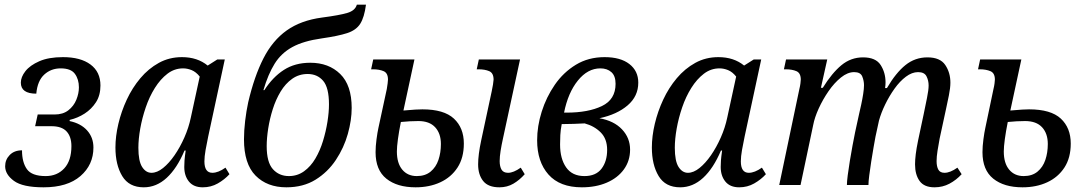

<svg xmlns="http://www.w3.org/2000/svg" viewBox="-20 -790 4637 820"><path d="M166 10Q77 10 39.5 -17.5Q2 -45 2 -80Q2 -108 21.5 -128Q41 -148 74 -148Q74 -97 95 -67.5Q116 -38 175 -38Q224 -38 254.5 -71Q285 -104 285 -166Q285 -206 264.5 -228.5Q244 -251 200 -251H130L141 -301H213Q249 -301 272 -319Q295 -337 306 -364Q317 -391 317 -417Q317 -451 300 -474.5Q283 -498 239 -498Q198 -498 169 -471.5Q140 -445 135 -390Q69 -390 69 -437Q69 -461 88.5 -486Q108 -511 148 -528.5Q188 -546 249 -546Q324 -546 366.5 -514.5Q409 -483 409 -425Q409 -383 390 -353.5Q371 -324 341.5 -305Q312 -286 278 -278L277 -273Q325 -263 352 -233Q379 -203 379 -160Q379 -86 323.5 -38Q268 10 166 10Z M594 10Q531 10 502 -38Q473 -86 473 -160Q473 -208 485.5 -261Q498 -314 521.5 -364.5Q545 -415 579.5 -456Q614 -497 658.5 -521.5Q703 -546 757 -546Q823 -546 867 -510L908 -536H940L869 -206Q863 -178 858 -149.5Q853 -121 853 -101Q853 -52 887 -52Q912 -52 943 -74L960 -46Q939 -23 910 -6.5Q881 10 846 10Q807 10 787 -14.5Q767 -39 767 -77Q767 -90 768 -104.5Q769 -119 773 -147H768Q736 -71 692 -30.5Q648 10 594 10ZM627 -52Q651 -52 676.5 -72.5Q702 -93 725.5 -127Q749 -161 767.5 -203Q786 -245 795 -288L833 -463Q817 -483 798.5 -490.5Q780 -498 762 -498Q725 -498 695 -475Q665 -452 641.5 -414.5Q618 -377 602.5 -331.5Q587 -286 579 -241Q571 -196 571 -159Q571 -102 587 -77Q603 -52 627 -52Z M1203 10Q1121 10 1071.5 -40Q1022 -90 1022 -195Q1022 -232 1027 -274Q1032 -316 1040 -353Q1066 -464 1105 -540.5Q1144 -617 1204.5 -660Q1265 -703 1355 -715Q1431 -725 1464 -735Q1497 -745 1504 -770H1543Q1536 -716 1518.5 -688.5Q1501 -661 1462.5 -648.5Q1424 -636 1354 -626Q1276 -615 1228.5 -589Q1181 -563 1153 -518Q1125 -473 1105 -405H1109Q1145 -461 1192.5 -491.5Q1240 -522 1305 -522Q1384 -522 1433 -474Q1482 -426 1482 -329Q1482 -277 1465.5 -218Q1449 -159 1414.5 -107Q1380 -55 1327.5 -22.5Q1275 10 1203 10ZM1214 -38Q1250 -38 1278.5 -58.5Q1307 -79 1327 -113Q1347 -147 1359.5 -188Q1372 -229 1378.5 -270Q1385 -311 1385 -344Q1385 -416 1360 -445Q1335 -474 1294 -474Q1257 -474 1228 -453.5Q1199 -433 1178.5 -399Q1158 -365 1145 -324Q1132 -283 1125.5 -241.5Q1119 -200 1119 -166Q1119 -97 1145.5 -67.5Q1172 -38 1214 -38Z M2113 10Q2065 10 2043.5 -17Q2022 -44 2022 -88Q2022 -129 2035 -190L2080 -400Q2083 -413 2085.5 -429Q2088 -445 2088 -450Q2088 -478 2069.5 -486Q2051 -494 2024 -494H2016L2025 -536H2201L2128 -198Q2122 -171 2118 -146Q2114 -121 2114 -102Q2114 -79 2122 -65.5Q2130 -52 2150 -52Q2173 -52 2204 -74L2221 -46Q2199 -21 2172.5 -5.5Q2146 10 2113 10ZM1755 10Q1676 10 1630 -27Q1584 -64 1584 -140Q1584 -165 1588 -195Q1592 -225 1596 -243L1632 -410Q1634 -422 1635.5 -433.5Q1637 -445 1637 -450Q1637 -478 1618.5 -486Q1600 -494 1573 -494H1565L1574 -536H1750L1703 -318Q1734 -321 1754 -322Q1774 -323 1784 -323Q1876 -323 1918.5 -283.5Q1961 -244 1961 -177Q1961 -116 1934 -74.5Q1907 -33 1860.5 -11.5Q1814 10 1755 10ZM1760 -38Q1796 -38 1819 -57Q1842 -76 1852.5 -107Q1863 -138 1863 -175Q1863 -220 1838.5 -246.5Q1814 -273 1767 -273Q1731 -273 1692 -269Q1684 -229 1679.5 -196Q1675 -163 1675 -143Q1675 -93 1698 -65.5Q1721 -38 1760 -38Z M2465 10Q2371 10 2322.5 -44.5Q2274 -99 2274 -191Q2274 -251 2293.5 -313Q2313 -375 2349.5 -428Q2386 -481 2439.5 -513.5Q2493 -546 2562 -546Q2630 -546 2668 -516.5Q2706 -487 2706 -437Q2706 -379 2660.5 -340Q2615 -301 2540 -285Q2602 -274 2636.5 -237.5Q2671 -201 2671 -151Q2671 -103 2644.5 -66.5Q2618 -30 2571.5 -10Q2525 10 2465 10ZM2544 -498Q2490 -498 2448 -446Q2406 -394 2389 -309H2400Q2492 -309 2550.5 -337Q2609 -365 2609 -432Q2609 -466 2591 -482Q2573 -498 2544 -498ZM2476 -38Q2525 -38 2549 -69.5Q2573 -101 2573 -150Q2573 -197 2545.5 -224.5Q2518 -252 2477 -263Q2456 -262 2431 -261Q2406 -260 2379 -260Q2374 -234 2373 -213Q2372 -192 2372 -173Q2372 -112 2398 -75Q2424 -38 2476 -38Z M2885 10Q2822 10 2793 -38Q2764 -86 2764 -160Q2764 -208 2776.5 -261Q2789 -314 2812.5 -364.5Q2836 -415 2870.5 -456Q2905 -497 2949.5 -521.5Q2994 -546 3048 -546Q3114 -546 3158 -510L3199 -536H3231L3160 -206Q3154 -178 3149 -149.5Q3144 -121 3144 -101Q3144 -52 3178 -52Q3203 -52 3234 -74L3251 -46Q3230 -23 3201 -6.5Q3172 10 3137 10Q3098 10 3078 -14.5Q3058 -39 3058 -77Q3058 -90 3059 -104.5Q3060 -119 3064 -147H3059Q3027 -71 2983 -30.5Q2939 10 2885 10ZM2918 -52Q2942 -52 2967.5 -72.5Q2993 -93 3016.5 -127Q3040 -161 3058.5 -203Q3077 -245 3086 -288L3124 -463Q3108 -483 3089.5 -490.5Q3071 -498 3053 -498Q3016 -498 2986 -475Q2956 -452 2932.5 -414.5Q2909 -377 2893.5 -331.5Q2878 -286 2870 -241Q2862 -196 2862 -159Q2862 -102 2878 -77Q2894 -52 2918 -52Z M3971 10Q3927 10 3907.5 -17Q3888 -44 3888 -88Q3888 -107 3891 -131.5Q3894 -156 3901 -190L3925 -303Q3932 -337 3939 -371.5Q3946 -406 3946 -425Q3946 -446 3937 -464Q3928 -482 3901 -482Q3875 -482 3849 -462.5Q3823 -443 3800.5 -411.5Q3778 -380 3760.5 -344Q3743 -308 3734 -275L3719 -206Q3716 -190 3711 -161.5Q3706 -133 3701 -101Q3696 -69 3692.5 -41.5Q3689 -14 3689 0H3597Q3597 -14 3600.5 -41.5Q3604 -69 3609.5 -102.5Q3615 -136 3621 -168.5Q3627 -201 3632 -225L3649 -303Q3653 -320 3658 -343Q3663 -366 3666.5 -388.5Q3670 -411 3670 -426Q3670 -445 3662.5 -463.5Q3655 -482 3628 -482Q3600 -482 3571.5 -459Q3543 -436 3518.5 -400.5Q3494 -365 3476.5 -326.5Q3459 -288 3453 -256L3399 0H3308L3394 -410Q3397 -422 3398.5 -433.5Q3400 -445 3400 -450Q3400 -478 3381.5 -486Q3363 -494 3336 -494H3328L3337 -536H3513L3486 -415H3494Q3533 -478 3573.5 -511.5Q3614 -545 3666 -545Q3720 -545 3741 -512.5Q3762 -480 3762 -438Q3762 -432 3761.5 -426Q3761 -420 3760 -414H3768Q3806 -479 3847 -512Q3888 -545 3941 -545Q3995 -545 4017 -512.5Q4039 -480 4039 -437Q4039 -415 4032.5 -382.5Q4026 -350 4020 -323L3993 -198Q3988 -171 3984 -146Q3980 -121 3980 -102Q3980 -79 3987.5 -65.5Q3995 -52 4014 -52Q4038 -52 4069 -74L4087 -46Q4064 -21 4035 -5.5Q4006 10 3971 10Z M4347 10Q4268 10 4222 -27Q4176 -64 4176 -140Q4176 -165 4180 -195Q4184 -225 4188 -243L4223 -410Q4226 -422 4227.5 -433.5Q4229 -445 4229 -450Q4229 -478 4210 -486Q4191 -494 4165 -494H4157L4166 -536H4342L4295 -318Q4326 -321 4346 -322Q4366 -323 4375 -323Q4468 -323 4510.5 -283.5Q4553 -244 4553 -177Q4553 -116 4526 -74.5Q4499 -33 4452.5 -11.5Q4406 10 4347 10ZM4352 -38Q4388 -38 4411 -57Q4434 -76 4444.5 -107Q4455 -138 4455 -175Q4455 -220 4430.5 -246.5Q4406 -273 4358 -273Q4323 -273 4284 -269Q4276 -229 4271.5 -196Q4267 -163 4267 -143Q4267 -93 4290 -65.5Q4313 -38 4352 -38Z"/></svg>

Font: Noto Serif SemiCondensed
Style: Italic
Weight: 400
Width: 4
Italic angle: -12°
Designer: Monotype Design Team
Foundry: Monotype Imaging Inc.
Version: Version 2.013